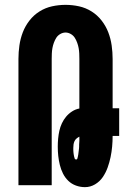

<svg xmlns="http://www.w3.org/2000/svg" viewBox="-20 -763 540 791"><path d="M330 8Q311 8 293 1.5Q275 -5 261.5 -18Q248 -31 239.5 -48Q231 -65 226.5 -83.5Q222 -102 220 -120.5Q218 -139 218 -158V-159Q218 -175 219.5 -191.5Q221 -208 224.5 -224Q228 -240 235 -255Q242 -270 252.5 -282.5Q263 -295 277 -304Q291 -313 307 -316V-520Q307 -531 306.5 -542.5Q306 -554 304 -565Q302 -576 298 -587Q294 -598 288 -607.5Q282 -617 271.5 -623Q261 -629 250 -629Q239 -629 228.5 -623Q218 -617 212 -607.5Q206 -598 202 -587Q198 -576 196 -565Q194 -554 193.5 -542.5Q193 -531 193 -520V0H56V-520Q56 -548 60 -576Q64 -604 74 -630Q84 -656 101.5 -678.5Q119 -701 143 -716Q167 -731 194.5 -737Q222 -743 250 -743Q278 -743 305.5 -737Q333 -731 357 -716Q381 -701 398.5 -678.5Q416 -656 426 -630Q436 -604 440 -576Q444 -548 444 -520V-317H471V-203H444Q444 -181 442 -159Q440 -137 435.5 -115.5Q431 -94 423.5 -73Q416 -52 403.5 -33.5Q391 -15 371.5 -3.5Q352 8 330 8ZM294 -106Q298 -106 299 -110.5Q300 -115 301 -119Q302 -123 302.5 -127Q303 -131 303.5 -135Q304 -139 304.5 -143Q305 -147 305.5 -151Q306 -155 306 -159Q306 -163 306 -167Q306 -171 306.5 -175Q307 -179 307 -183.5Q307 -188 307 -192Q307 -196 307 -200Q301 -197 295.5 -192.5Q290 -188 287 -181.5Q284 -175 283 -168Q282 -161 282 -154Q282 -150 282 -145.5Q282 -141 282.5 -136.5Q283 -132 283.5 -128Q284 -124 285 -119.5Q286 -115 287.5 -110.5Q289 -106 294 -106Z"/></svg>

Font: Iosevka Heavy
Style: Regular
Weight: 900
Monospace: yes
Designer: Belleve Invis
Foundry: Belleve Invis
Version: Version 32.5.0; ttfautohint (v1.8.4)